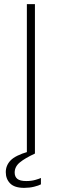

<svg xmlns="http://www.w3.org/2000/svg" viewBox="-20 -743 299 929"><path d="M110 -723H149V0H110ZM8 90Q8 57.5 31.2 33.2Q54.5 9 116 -9L149 0Q100.5 22.5 75.8 43Q51 63.5 51 92Q51 112 64 122.5Q77 133 107 133Q132 133 151.8 127.2Q171.5 121.5 178 118V149Q167 155 144.8 160.5Q122.5 166 97 166Q50.5 166 29.2 144.5Q8 123 8 90Z"/></svg>

Font: Public Sans Thin
Style: Regular
Weight: 100
Designer: The Public Sans project authors (U.S. Web Design System). Libre Franklin designed by Pablo Impallari and Rodrigo Fuenzal
Version: Version 1.008